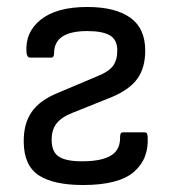

<svg xmlns="http://www.w3.org/2000/svg" viewBox="-20 -519 491 550"><path d="M218 11Q134 11 91.5 -16.5Q49 -44 48 -111Q47 -164 70.5 -198Q94 -232 146 -253L255 -299Q291 -313 303.5 -330Q316 -347 316 -374Q316 -405 295 -417.5Q274 -430 230 -430Q135 -430 135 -367Q135 -354 127 -354H66Q58 -354 56 -367Q51 -426 96.5 -462.5Q142 -499 230 -499Q310 -499 353 -468.5Q396 -438 396 -374Q396 -325 373.5 -293.5Q351 -262 298 -240L188 -196Q155 -183 141 -164Q127 -145 128 -115Q129 -81 151.5 -68.5Q174 -56 222 -57Q274 -58 299.5 -74.5Q325 -91 324 -127Q324 -140 332 -140H393Q398 -140 400 -138Q402 -136 403 -128Q407 -64 363.5 -26.5Q320 11 218 11Z"/></svg>

Font: Sofia Sans Semi Condensed
Style: Regular
Weight: 400
Designer: Botio Nikoltchev, Ani Petrova
Foundry: lettersoup
Version: Version 4.100; ttfautohint (v1.8.4.7-5d5b)